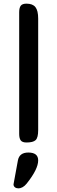

<svg xmlns="http://www.w3.org/2000/svg" viewBox="-20 -780 314 1051"><path d="M189 -68Q189 -26 175 -13Q161 0 125 0Q102 0 93.5 -11.5Q85 -23 85 -47V-713Q85 -737 93.5 -748.5Q102 -760 125 -760Q159 -760 174 -741Q189 -722 189 -678ZM126 225Q105 251 80 251Q69 251 61.5 245Q54 239 54 229L78 98Q86 55 135 55Q189 55 189 98Q189 146 126 225Z"/></svg>

Font: Marmelad
Style: Regular
Weight: 400
Designer: Manvel Shmavonyan
Foundry: Cyreal
Version: Version 1.001;PS 001.001;hotconv 1.0.88;makeotf.lib2.5.64775